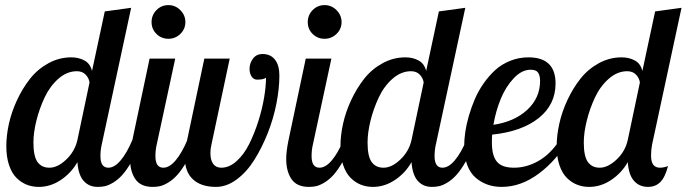

<svg xmlns="http://www.w3.org/2000/svg" viewBox="-20 -731 2707 757"><path d="M393.1 -686 497.1 -700.2 380.9 -160.2Q376 -139.6 376 -115.2Q376 -69.8 407.2 -69.8Q431.2 -69.8 455.6 -98.6Q480 -127.4 502 -179.2H539.1Q520.5 -131.3 500.2 -96.2Q480 -61 462.6 -41.7Q445.3 -22.5 426.5 -11.2Q407.7 0 394.3 2.9Q380.9 5.9 365.2 5.9Q330.6 5.9 309.6 -18.1Q288.6 -42 285.2 -91.8Q261.2 -49.3 220.2 -21.7Q179.2 5.9 132.8 5.9Q107.4 5.9 85.2 -2.9Q63 -11.7 44.7 -30Q26.4 -48.3 15.6 -80.3Q4.9 -112.3 4.9 -154.8Q4.9 -196.3 15.1 -242.9Q25.4 -289.6 47.1 -336.2Q68.8 -382.8 98.4 -420.4Q127.9 -458 170.4 -481.4Q212.9 -504.9 261.2 -504.9Q290.5 -504.9 313.2 -492.4Q335.9 -480 342.8 -451.2ZM174.8 -69.8Q207.5 -69.8 241.5 -102.3Q275.4 -134.8 285.2 -179.2L333 -405.8Q330.6 -423.3 317.6 -436.8Q304.7 -450.2 283.2 -450.2Q244.1 -450.2 210.4 -420.7Q176.8 -391.1 156 -346.9Q135.3 -302.7 123.5 -255.4Q111.8 -208 111.8 -168.9Q111.8 -114.7 127.9 -92.3Q144 -69.8 174.8 -69.8Z M577.6 -644Q577.6 -671.4 596.9 -691.2Q616.2 -710.9 644 -710.9Q671.4 -710.9 691.2 -690.9Q710.9 -670.9 710.9 -644Q710.9 -616.7 691.2 -597.4Q671.4 -578.1 644 -578.1Q616.2 -578.1 596.9 -597.2Q577.6 -616.2 577.6 -644ZM569.8 -500H670.9L597.7 -160.2Q592.8 -139.6 592.8 -115.2Q592.8 -69.8 624 -69.8Q647.9 -69.8 672.4 -98.6Q696.8 -127.4 718.8 -179.2H755.9Q737.3 -131.3 717 -96.2Q696.8 -61 679.4 -41.7Q662.1 -22.5 643.3 -11.2Q624.5 0 611.1 2.9Q597.7 5.9 582 5.9Q534.7 5.9 513.7 -24.7Q492.7 -55.2 492.7 -105Q492.7 -133.8 502 -179.2Z M1081.5 -433.1Q1081.5 -381.8 1069.8 -322.3Q1058.1 -262.7 1035.2 -205.1Q1012.2 -147.5 982.4 -100.1Q952.6 -52.7 913.1 -23.4Q873.5 5.9 831.5 5.9Q772.9 5.9 740.7 -23.9Q708.5 -53.7 708.5 -111.8Q708.5 -133.8 713.9 -160.2L785.6 -500H885.7L813.5 -160.2Q809.6 -144 809.6 -127Q809.6 -100.6 820.3 -85.2Q831.1 -69.8 852.5 -69.8Q884.3 -69.8 913.3 -96.2Q942.4 -122.6 962.6 -163.3Q982.9 -204.1 998.3 -252.4Q1013.7 -300.8 1021.2 -345.7Q1028.8 -390.6 1028.8 -424.8Q1020 -417 993.7 -417Q980 -417 971.9 -429.4Q963.9 -441.9 963.9 -460Q963.9 -481.9 977.5 -500Q991.2 -518.1 1014.6 -518.1Q1046.9 -518.1 1064.2 -495.8Q1081.5 -473.6 1081.5 -433.1Z M1193.4 -644Q1193.4 -671.4 1212.6 -691.2Q1231.9 -710.9 1259.8 -710.9Q1287.1 -710.9 1306.9 -690.9Q1326.7 -670.9 1326.7 -644Q1326.7 -616.7 1306.9 -597.4Q1287.1 -578.1 1259.8 -578.1Q1231.9 -578.1 1212.6 -597.2Q1193.4 -616.2 1193.4 -644ZM1185.5 -500H1286.6L1213.4 -160.2Q1208.5 -139.6 1208.5 -115.2Q1208.5 -69.8 1239.7 -69.8Q1263.7 -69.8 1288.1 -98.6Q1312.5 -127.4 1334.5 -179.2H1371.6Q1353 -131.3 1332.8 -96.2Q1312.5 -61 1295.2 -41.7Q1277.8 -22.5 1259 -11.2Q1240.2 0 1226.8 2.9Q1213.4 5.9 1197.8 5.9Q1150.4 5.9 1129.4 -24.7Q1108.4 -55.2 1108.4 -105Q1108.4 -133.8 1117.7 -179.2Z M1710.4 -686 1814.5 -700.2 1698.2 -160.2Q1693.4 -139.6 1693.4 -115.2Q1693.4 -69.8 1724.6 -69.8Q1748.5 -69.8 1772.9 -98.6Q1797.4 -127.4 1819.3 -179.2H1856.4Q1837.9 -131.3 1817.6 -96.2Q1797.4 -61 1780 -41.7Q1762.7 -22.5 1743.9 -11.2Q1725.1 0 1711.7 2.9Q1698.2 5.9 1682.6 5.9Q1647.9 5.9 1627 -18.1Q1606 -42 1602.5 -91.8Q1578.6 -49.3 1537.6 -21.7Q1496.6 5.9 1450.2 5.9Q1424.8 5.9 1402.6 -2.9Q1380.4 -11.7 1362.1 -30Q1343.8 -48.3 1333 -80.3Q1322.3 -112.3 1322.3 -154.8Q1322.3 -196.3 1332.5 -242.9Q1342.8 -289.6 1364.5 -336.2Q1386.2 -382.8 1415.8 -420.4Q1445.3 -458 1487.8 -481.4Q1530.3 -504.9 1578.6 -504.9Q1607.9 -504.9 1630.6 -492.4Q1653.3 -480 1660.2 -451.2ZM1492.2 -69.8Q1524.9 -69.8 1558.8 -102.3Q1592.8 -134.8 1602.5 -179.2L1650.4 -405.8Q1647.9 -423.3 1635 -436.8Q1622.1 -450.2 1600.6 -450.2Q1561.5 -450.2 1527.8 -420.7Q1494.1 -391.1 1473.4 -346.9Q1452.6 -302.7 1440.9 -255.4Q1429.2 -208 1429.2 -168.9Q1429.2 -114.7 1445.3 -92.3Q1461.4 -69.8 1492.2 -69.8Z M2170.4 -401.9Q2170.4 -318.4 2103.8 -265.4Q2037.1 -212.4 1920.4 -200.2Q1919.4 -189 1919.4 -168.9Q1919.4 -117.2 1939.2 -93.5Q1959 -69.8 2006.3 -69.8Q2056.2 -69.8 2103 -96.4Q2149.9 -123 2187 -179.2H2219.2Q2176.8 -101.1 2105.7 -47.6Q2034.7 5.9 1958 5.9Q1927.7 5.9 1902.1 -3.2Q1876.5 -12.2 1855.2 -30.5Q1834 -48.8 1822 -80.6Q1810.1 -112.3 1810.1 -153.8Q1810.1 -179.2 1814.2 -209Q1818.4 -238.8 1828.1 -272.7Q1837.9 -306.6 1851.8 -339.4Q1865.7 -372.1 1886.7 -402.1Q1907.7 -432.1 1932.6 -454.8Q1957.5 -477.5 1991.5 -491.2Q2025.4 -504.9 2063.5 -504.9Q2170.4 -504.9 2170.4 -401.9ZM2072.3 -456.1Q2037.1 -456.1 2005.6 -422.6Q1974.1 -389.2 1954.3 -341.1Q1934.6 -293 1925.3 -238.8Q2008.8 -251.5 2059.1 -298.3Q2109.4 -345.2 2109.4 -412.1Q2109.4 -432.6 2101.8 -444.3Q2094.2 -456.1 2072.3 -456.1Z M2563 -686 2667 -700.2 2550.8 -160.2Q2546.9 -140.1 2546.9 -117.2Q2546.9 -69.8 2582 -69.8Q2596.7 -69.8 2613.8 -76.2Q2602.1 -31.2 2583 -12.7Q2564 5.9 2535.2 5.9Q2500.5 5.9 2479.5 -18.1Q2458.5 -42 2455.1 -91.8Q2431.2 -49.3 2390.1 -21.7Q2349.1 5.9 2302.7 5.9Q2277.3 5.9 2255.1 -2.9Q2232.9 -11.7 2214.6 -30Q2196.3 -48.3 2185.5 -80.3Q2174.8 -112.3 2174.8 -154.8Q2174.8 -196.3 2185.1 -242.9Q2195.3 -289.6 2217 -336.2Q2238.8 -382.8 2268.3 -420.4Q2297.9 -458 2340.3 -481.4Q2382.8 -504.9 2431.2 -504.9Q2460.4 -504.9 2483.2 -492.4Q2505.9 -480 2512.7 -451.2ZM2344.7 -69.8Q2377 -69.8 2411.1 -102.1Q2445.3 -134.3 2455.1 -179.2L2502.9 -405.8Q2500.5 -423.3 2487.5 -436.8Q2474.6 -450.2 2453.1 -450.2Q2414.1 -450.2 2380.4 -420.7Q2346.7 -391.1 2325.9 -346.9Q2305.2 -302.7 2293.5 -255.4Q2281.7 -208 2281.7 -168.9Q2281.7 -114.7 2297.9 -92.3Q2314 -69.8 2344.7 -69.8Z"/></svg>

Font: Lobster Two
Style: Italic
Weight: 400
Designer: Pablo Impallari
Foundry: Pablo Impallari. www.impallari.com
Version: Version 1.006